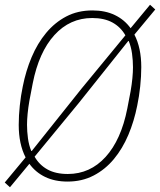

<svg xmlns="http://www.w3.org/2000/svg" viewBox="-22 -754 675 810"><path d="M112 -117 321 -379 507 -605Q487 -640 452.5 -659Q418 -678 367 -678Q273 -678 207.5 -606Q142 -534 116 -402L102 -329Q97 -300 94.5 -274Q92 -248 92 -228Q92 -199 96 -170Q100 -141 110 -117ZM264 -20Q358 -20 423.5 -92Q489 -164 515 -296L529 -369Q534 -398 536.5 -424Q539 -450 539 -470Q539 -499 535 -528Q531 -557 521 -581H519L310 -319L124 -93Q144 -58 178.5 -39Q213 -20 264 -20ZM263 12Q209 12 168.5 -7.5Q128 -27 102 -63L20 36L-2 16L86 -90Q57 -146 57 -227Q57 -266 61.5 -308.5Q66 -351 74 -389Q87 -455 111.5 -513Q136 -571 172.5 -615Q209 -659 257.5 -684.5Q306 -710 368 -710Q422 -710 462.5 -690.5Q503 -671 529 -635L611 -734L633 -714L545 -608Q574 -552 574 -471Q574 -432 569.5 -389.5Q565 -347 557 -309Q544 -243 519.5 -185Q495 -127 458.5 -83Q422 -39 373 -13.5Q324 12 263 12Z"/></svg>

Font: IBM Plex Sans Cond ExtLt
Style: Italic
Weight: 200
Width: 3
Italic angle: -11°
Designer: Mike Abbink, Paul van der Laan, Pieter van Rosmalen
Foundry: Bold Monday
Version: Version 1.3